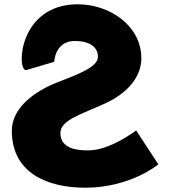

<svg xmlns="http://www.w3.org/2000/svg" viewBox="-20 -860 793 895"><path d="M343 -840C489.2 -840 638.8 -742 638.8 -588C638.8 -502 575 -425 466.2 -376C358.3 -327 261.5 -300 261.5 -240C261.5 -163 347.3 -159 392.5 -159C493.7 -159 614.7 -252 614.7 -252L718 -94C718 -94 589.3 15 377 15C200 15 35 -54 35 -251C35 -359 146 -437 247.2 -476C350.7 -516 436.5 -549 436.5 -595C436.5 -640 399 -669 328.7 -669C235.2 -669 233 -572 233 -572L101 -533C56.9 -533 66.6 -840 343 -840Z"/></svg>

Font: Hussar
Style: BdWide
Weight: 700
Foundry: Cannot Into Space Fonts
Version: Version 2.00